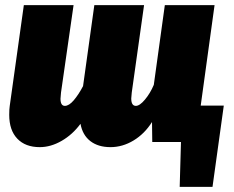

<svg xmlns="http://www.w3.org/2000/svg" viewBox="-20 -554 911 749"><path d="M853 -142 809 175H681L686 0H574L573 -78Q544 -32 501 -6Q458 20 411 20Q363 20 332.5 -3.5Q302 -27 294 -71Q263 -29 220.5 -4.5Q178 20 135 20Q79 20 47.5 -13Q16 -46 16 -106Q16 -129 18 -141L73 -534H267L218 -193L216 -169Q216 -141 233 -141Q249 -141 267.5 -162.5Q286 -184 304 -218L348 -534H542L494 -193Q492 -175 492 -170Q492 -141 510 -141Q525 -141 545.5 -165.5Q566 -190 580 -223L623 -534H817L763 -142Z"/></svg>

Font: Fira Sans Black
Style: Italic
Weight: 900
Italic angle: -8°
Designer: Carrois Corporate & Edenspiekermann AG
Foundry: Carrois Corporate GbR & Edenspiekermann AG
Version: Version 4.203